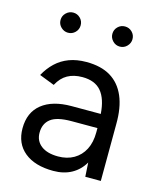

<svg xmlns="http://www.w3.org/2000/svg" viewBox="-110 -794 729 884"><g transform="rotate(15 254.5 -352.0)"><path d="M228 12Q140 12 90.5 -28.5Q41 -69 41 -141Q41 -217 91.5 -257.5Q142 -298 233 -298H372Q367 -369 337 -404.5Q307 -440 247 -440Q206 -440 176.5 -423.5Q147 -407 128 -371L56 -399Q75 -434 102 -459.5Q129 -485 165 -498.5Q201 -512 247 -512Q317 -512 362.5 -484.5Q408 -457 431 -403.5Q454 -350 453 -271L452 0H378L374 -67Q352 -29 315 -8.5Q278 12 228 12ZM232 -58Q275 -58 307 -76.5Q339 -95 356.5 -129Q374 -163 374 -211V-231H251Q181 -231 151.5 -208Q122 -185 122 -142Q122 -103 151 -80.5Q180 -58 232 -58ZM376 -620Q356 -620 342 -634.5Q328 -649 328 -668Q328 -688 342 -702Q356 -716 376 -716Q396 -716 410 -702Q424 -688 424 -668Q424 -649 410 -634.5Q396 -620 376 -620ZM129 -620Q110 -620 95.5 -634Q81 -648 81 -668Q81 -688 95.5 -702Q110 -716 129 -716Q149 -716 163 -702Q177 -688 177 -668Q177 -648 163 -634Q149 -620 129 -620Z"/></g></svg>

Font: Figtree
Style: Regular
Weight: 400
Designer: Erik Kennedy
Foundry: Erik Kennedy
Version: Version 2.002